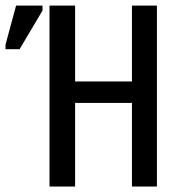

<svg xmlns="http://www.w3.org/2000/svg" viewBox="-20 -679 640 699"><path d="M460.4 0V-304.2H253.4V0H160.2V-658.7H253.4V-382.3H460.4V-658.7H551.3V0ZM0 -500V-516.1L38.6 -658.7H134.8V-640.6L51.3 -500Z"/></svg>

Font: Liberation Mono
Style: Regular
Weight: 400
Monospace: yes
Designer: Steve Matteson
Foundry: Ascender Corporation
Version: Version 2.1.5